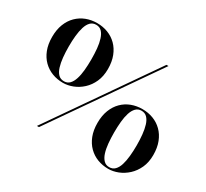

<svg xmlns="http://www.w3.org/2000/svg" viewBox="-152 -987 1311 1224"><g transform="rotate(30 503.0 -375.0)"><path d="M235 0 755.5 -750H770.5L250 0ZM241 -320.5Q198.5 -320.5 161.2 -334.5Q124 -348.5 95.5 -376.5Q67 -404.5 51 -445.5Q35 -486.5 35 -540Q35 -593.5 51 -634.5Q67 -675.5 95.5 -703.5Q124 -731.5 161.2 -745.8Q198.5 -760 241 -760Q283 -760 320.2 -745.8Q357.5 -731.5 385.8 -703.5Q414 -675.5 430 -634.5Q446 -593.5 446 -540Q446 -486.5 427.5 -445.5Q409 -404.5 378.5 -376.5Q348 -348.5 311.8 -334.5Q275.5 -320.5 241 -320.5ZM241 -332.5Q266 -332.5 282 -349Q298 -365.5 307.2 -394.5Q316.5 -423.5 320 -461Q323.5 -498.5 323.5 -540Q323.5 -582 320 -619.2Q316.5 -656.5 307.2 -685.5Q298 -714.5 282 -731Q266 -747.5 241 -747.5Q215.5 -747.5 199.2 -731Q183 -714.5 174 -685.5Q165 -656.5 161.2 -619.2Q157.5 -582 157.5 -540Q157.5 -498.5 161.2 -461Q165 -423.5 174 -394.5Q183 -365.5 199.2 -349Q215.5 -332.5 241 -332.5ZM764.5 10Q722.5 10 685.2 -4.2Q648 -18.5 619.8 -46.5Q591.5 -74.5 575.5 -115.5Q559.5 -156.5 559.5 -210Q559.5 -263.5 575.5 -304.5Q591.5 -345.5 619.8 -373.5Q648 -401.5 685.2 -415.5Q722.5 -429.5 764.5 -429.5Q807 -429.5 844.2 -415.5Q881.5 -401.5 910 -373.5Q938.5 -345.5 954.5 -304.5Q970.5 -263.5 970.5 -210Q970.5 -156.5 951.8 -115.5Q933 -74.5 902.5 -46.5Q872 -18.5 835.8 -4.2Q799.5 10 764.5 10ZM764.5 -2.5Q790 -2.5 806.2 -19Q822.5 -35.5 831.5 -64.5Q840.5 -93.5 844.2 -131Q848 -168.5 848 -210Q848 -252 844.2 -289.2Q840.5 -326.5 831.5 -355.5Q822.5 -384.5 806.2 -401Q790 -417.5 764.5 -417.5Q740 -417.5 723.8 -401Q707.5 -384.5 698.2 -355.5Q689 -326.5 685.5 -289.2Q682 -252 682 -210Q682 -168.5 685.5 -131Q689 -93.5 698.2 -64.5Q707.5 -35.5 723.8 -19Q740 -2.5 764.5 -2.5Z"/></g></svg>

Font: Bodoni Moda 18pt Medium
Style: Regular
Weight: 500
Designer: Owen Earl
Foundry: indestructible type
Version: Version 2.004